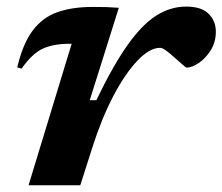

<svg xmlns="http://www.w3.org/2000/svg" viewBox="-20 -548 658 568"><path d="M192 -418.5H186Q137.5 -418.5 106 -403.8Q74.5 -389 44 -345L31 -348.5Q47.5 -419 77 -458Q106.5 -497 150.5 -512.2Q194.5 -527.5 254 -527.5Q278.5 -527.5 295.2 -527Q312 -526.5 331.5 -525L245.5 -251.5H265Q315 -355.5 358.2 -416Q401.5 -476.5 443.2 -502.5Q485 -528.5 530.5 -528.5Q576 -528.5 597.2 -507.2Q618.5 -486 618.5 -454.5Q618.5 -423 603.2 -399Q588 -375 567.8 -361.5Q547.5 -348 532.5 -348Q529.5 -348 519 -357.8Q508.5 -367.5 496 -378Q484 -389 472.2 -397.8Q460.5 -406.5 453.5 -406.5Q422.5 -406.5 386.2 -368.2Q350 -330 315.2 -263.8Q280.5 -197.5 253.5 -112.5L217.5 0H64.5Z"/></svg>

Font: Newsreader Caption SemiBold
Style: Italic
Weight: 600
Italic angle: -17°
Designer: Hugues Gentile
Foundry: Production Type
Version: Version 1.001